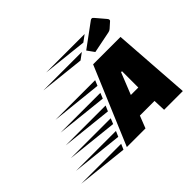

<svg xmlns="http://www.w3.org/2000/svg" viewBox="-428 -1168 1457 1457"><g transform="rotate(-45 300.5 -439.5)"><path d="M392 0H192L455 -625H749L793 0H592L588 -99H431ZM573 -258V-433H563L493 -258ZM160 -4 -250 -48H179ZM201 -101 -209 -145H220ZM242 -197 -168 -241H260ZM282 -293 -127 -337H301ZM323 -389 -86 -433H341ZM404 -582 -4 -625H422ZM363 -486 -45 -529H381ZM404 -582 422 -625H-4ZM681 -875Q687 -879 694 -879Q701 -879 710 -868L773 -794Q782 -784 782 -777.5Q782 -771 779.5 -767.5Q777 -764 733 -726Q723 -717 707 -714L533 -679L492 -736ZM519 -794 159 -833H572ZM408 -713 48 -752H461Z"/></g></svg>

Font: Faster One
Style: Regular
Weight: 400
Designer: Eduardo Rodriguez Tunni
Foundry: Eduardo Rodriguez Tunni
Version: Version 1.002